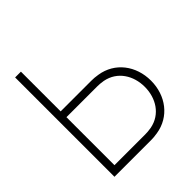

<svg xmlns="http://www.w3.org/2000/svg" viewBox="-196 -852 984 984"><g transform="rotate(-45 295.5 -360.0)"><path d="M70 0H335C349 0 363 -1 381 -4C485 -20 551 -108 551 -216C551 -324 485 -412 381 -428C363 -431 349 -432 335 -432H112V-720H70ZM112 -42V-390H335C346 -390 363 -389 379 -386C462 -370 506 -297 506 -216C506 -135 462 -62 379 -46C363 -43 346 -42 335 -42Z"/></g></svg>

Font: Hauora ExtraLight
Style: Regular
Weight: 200
Designer: Mikhail Sharanda
Foundry: WCYS & Co.
Version: Version 1.010